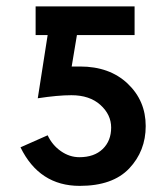

<svg xmlns="http://www.w3.org/2000/svg" viewBox="-20 -571 531 608"><path d="M44.9 -104.5 130.9 -142.6Q145.5 -111.3 172.9 -92.3Q200.2 -73.2 231.4 -73.2Q278.3 -73.2 305.2 -99.1Q332 -125 332 -167Q332 -208 297.9 -238.8Q263.7 -269.5 206.1 -269.5Q163.1 -269.5 99.6 -259.8L130.9 -460H92.8V-550.8H406.2V-460H223.6L207 -360.4H233.4Q327.1 -360.4 384.3 -306.2Q441.4 -252 441.4 -171.9Q441.4 -92.8 389.2 -37.6Q336.9 17.6 232.4 17.6Q104.5 17.6 44.9 -104.5Z"/></svg>

Font: Gothic A1 SemiBold
Style: Regular
Weight: 600
Version: Version 2.50